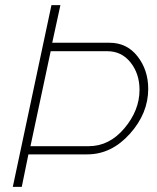

<svg xmlns="http://www.w3.org/2000/svg" viewBox="-20 -730 615 750"><path d="M181 -710H216L184 -563H408Q476 -563 517.5 -509.5Q559 -456 559 -383Q559 -287 487 -207Q415 -127 321 -127H91L65 0H30ZM327 -159Q407 -159 466 -229Q525 -299 525 -379Q525 -442 490 -486Q455 -530 399 -530H178L99 -159Z"/></svg>

Font: Raleway-v4020 ExtraLight
Style: Italic
Weight: 275
Italic angle: -12°
Designer: Matt McInerney, Pablo Impallari, Rodrigo Fuenzalida
Foundry: Matt McInerney, Pablo Impallari, Rodrigo Fuenzalida
Version: Version 4.020;PS 004.020;hotconv 1.0.88;makeotf.lib2.5.64775